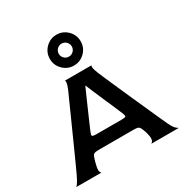

<svg xmlns="http://www.w3.org/2000/svg" viewBox="-195 -1024 1129 1177"><g transform="rotate(-30 369.0 -435.0)"><path d="M5 0Q9 0 19 -14Q29 -28 45 -61Q52 -76 68.5 -112Q85 -148 107 -197Q129 -246 153 -299.5Q177 -353 199 -402Q221 -451 237.5 -488Q254 -525 261 -540Q274 -572 275 -586Q276 -600 271 -600H461Q457 -600 458 -586Q459 -572 472 -540Q478 -525 494 -488.5Q510 -452 531.5 -403Q553 -354 576.5 -301.5Q600 -249 622 -200Q644 -151 660.5 -114Q677 -77 685 -61Q700 -28 714 -14Q728 0 735 0H536Q545 -2 551 -16Q557 -30 549 -61Q548 -69 544 -80.5Q540 -92 537 -99Q531 -114 525.5 -120Q520 -126 510 -127.5Q500 -129 480 -129H252Q230 -129 218.5 -127.5Q207 -126 201.5 -120Q196 -114 192 -100Q189 -91 185.5 -80Q182 -69 181 -61Q172 -28 176 -14Q180 0 187 0ZM278 -219H451Q480 -219 483 -224Q486 -229 480 -246Q467 -278 451 -314.5Q435 -351 419.5 -386.5Q404 -422 390.5 -454Q377 -486 367 -510H365Q346 -468 326.5 -423Q307 -378 289.5 -338.5Q272 -299 261.5 -274Q251 -249 251 -249Q244 -233 246 -226Q248 -219 278 -219ZM368 -652Q323 -652 291 -684Q259 -716 259 -761Q259 -806 291 -838Q323 -870 368 -870Q413 -870 445 -838Q477 -806 477 -761Q477 -716 445 -684Q413 -652 368 -652ZM368 -715Q387 -715 400.5 -728.5Q414 -742 414 -761Q414 -780 400.5 -793.5Q387 -807 368 -807Q349 -807 335.5 -793.5Q322 -780 322 -761Q322 -742 335.5 -728.5Q349 -715 368 -715Z"/></g></svg>

Font: Red Rose Medium
Style: Regular
Weight: 500
Designer: Jaikishan Patel
Version: Version 2.000